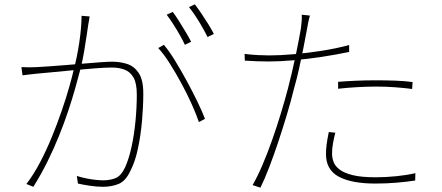

<svg xmlns="http://www.w3.org/2000/svg" viewBox="-20 -847 2040 887"><path d="M394 -771Q393 -763 391.5 -754.5Q390 -746 388 -735Q386 -722 381 -687.5Q376 -653 369 -611.5Q362 -570 353 -533Q342 -491 328 -441Q314 -391 295.5 -335.5Q277 -280 253.5 -221.5Q230 -163 200.5 -103Q171 -43 134 16L102 3Q135 -40 164.5 -96Q194 -152 219 -213Q244 -274 264.5 -333.5Q285 -393 299.5 -444Q314 -495 322 -531Q336 -583 346 -649Q356 -715 357 -774ZM737 -640Q761 -612 788 -568Q815 -524 842 -474.5Q869 -425 891.5 -378.5Q914 -332 927 -298L899 -283Q887 -318 866 -365Q845 -412 818.5 -461Q792 -510 764.5 -553.5Q737 -597 711 -625ZM79 -537Q99 -536 115 -536Q131 -536 151 -537Q172 -538 207.5 -540.5Q243 -543 285.5 -546.5Q328 -550 369.5 -553.5Q411 -557 445.5 -559.5Q480 -562 498 -562Q535 -562 567.5 -551.5Q600 -541 621 -509.5Q642 -478 642 -415Q642 -355 636 -287.5Q630 -220 617 -159.5Q604 -99 583 -59Q561 -11 528.5 2.5Q496 16 455 16Q427 16 394.5 11Q362 6 340 1L335 -34Q358 -27 380.5 -22.5Q403 -18 423 -16Q443 -14 458 -14Q488 -14 513.5 -24Q539 -34 558 -74Q576 -114 588 -170Q600 -226 606 -288.5Q612 -351 612 -410Q612 -462 597 -488.5Q582 -515 556 -525Q530 -535 497 -535Q469 -535 422 -531.5Q375 -528 322 -523Q269 -518 223.5 -513.5Q178 -509 153 -507Q140 -506 120 -503.5Q100 -501 84 -499ZM778 -792Q791 -775 806 -751Q821 -727 836.5 -701.5Q852 -676 863 -654L834 -640Q825 -660 810.5 -685.5Q796 -711 780 -736Q764 -761 750 -779ZM880 -827Q894 -809 910.5 -784.5Q927 -760 942.5 -735Q958 -710 968 -690L939 -676Q922 -710 899 -748Q876 -786 853 -814Z M1412 -775Q1408 -763 1404 -743.5Q1400 -724 1398 -711Q1391 -673 1382 -627Q1373 -581 1362 -531.5Q1351 -482 1337 -433Q1324 -379 1305 -316Q1286 -253 1265 -190Q1244 -127 1223 -72.5Q1202 -18 1183 20L1147 8Q1170 -32 1193 -86Q1216 -140 1237.5 -201Q1259 -262 1277.5 -323Q1296 -384 1310 -437Q1319 -471 1328.5 -512Q1338 -553 1346.5 -593Q1355 -633 1361 -665.5Q1367 -698 1370 -715Q1372 -729 1373.5 -747.5Q1375 -766 1374 -779ZM1224 -591Q1273 -591 1336.5 -596.5Q1400 -602 1467 -612.5Q1534 -623 1593 -639V-607Q1531 -594 1464.5 -584Q1398 -574 1335.5 -568.5Q1273 -563 1222 -563Q1193 -563 1166.5 -564Q1140 -565 1111 -567L1110 -598Q1142 -594 1171 -592.5Q1200 -591 1224 -591ZM1542 -469Q1579 -472 1623.5 -474Q1668 -476 1715 -476Q1760 -476 1804.5 -474.5Q1849 -473 1886 -468L1884 -436Q1845 -441 1803.5 -444Q1762 -447 1719 -447Q1677 -447 1632 -444.5Q1587 -442 1542 -437ZM1529 -234Q1522 -206 1518 -183Q1514 -160 1514 -137Q1514 -118 1521 -99Q1528 -80 1548.5 -64Q1569 -48 1609 -38Q1649 -28 1715 -28Q1763 -28 1811.5 -33Q1860 -38 1899 -47L1898 -13Q1859 -7 1811.5 -3Q1764 1 1714 1Q1605 1 1545.5 -30.5Q1486 -62 1486 -135Q1486 -158 1489 -180.5Q1492 -203 1499 -237Z"/></svg>

Font: Noto Sans KR Thin
Style: Regular
Weight: 100
Designer: Ryoko NISHIZUKA 西塚涼子 (kana, bopomofo & ideographs); Paul D. Hunt (Latin, Greek & Cyrillic); Sandoll Communications 산돌커뮤니
Foundry: Adobe
Version: Version 2.004-H2;hotconv 1.0.118;makeotfexe 2.5.65603